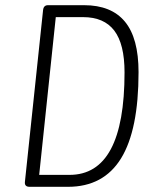

<svg xmlns="http://www.w3.org/2000/svg" viewBox="-20 -720 600 740"><path d="M94 0Q74 0 76 -19L146 -681Q148 -700 165 -700H304Q409 -700 461.5 -636.5Q514 -573 514 -442Q514 -219 446.5 -109.5Q379 0 242 0ZM131 -46H248Q460 -46 460 -441Q460 -550 420.5 -602Q381 -654 300 -654H195Z"/></svg>

Font: Asap Condensed Condensed ExtraLight
Style: Italic
Weight: 200
Width: 3
Italic angle: -6°
Designer: Pablo Cosgaya
Foundry: Omnibus-Type
Version: Version 3.001; ttfautohint (v1.8.4.7-5d5b)